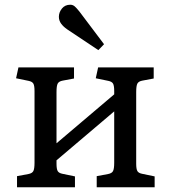

<svg xmlns="http://www.w3.org/2000/svg" viewBox="-20 -792 722 812"><path d="M52 0V-47L100 -56Q116 -59 121 -68.5Q126 -78 126 -104V-407Q126 -430 121 -438.5Q116 -447 101 -450L48 -461L58 -507H293V-460L245 -451Q229 -448 224 -438.5Q219 -429 219 -403V-186L463 -393V-407Q463 -430 458 -438.5Q453 -447 438 -450L385 -461L395 -507H630V-460L582 -451Q566 -448 561 -438.5Q556 -429 556 -403V-100Q556 -77 561 -68.5Q566 -60 581 -57L634 -46V0H389V-47L437 -56Q453 -59 458 -68.5Q463 -78 463 -104V-321L219 -114V-100Q219 -77 224 -68.5Q229 -60 244 -57L297 -46V0ZM396 -580 264 -668Q248 -679 238.5 -692Q229 -705 229 -721Q229 -740 242 -756Q255 -772 277 -772Q288 -772 296 -765Q304 -758 316 -743L420 -605Z"/></svg>

Font: Literata 12pt
Style: Regular
Weight: 400
Designer: Latin by Veronika Burian and Jose Scaglione. Greek by Irene Vlachou. Cyrillic by Vera Evstafieva.
Foundry: TypeTogether
Version: Version 3.002